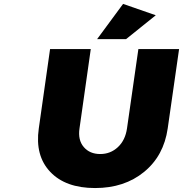

<svg xmlns="http://www.w3.org/2000/svg" viewBox="-20 -952 935 981"><path d="M178.2 -295.9 235.8 -701.2H443.8L386.2 -295.9Q377.4 -236.3 408 -200.7Q438.5 -165 492.2 -165Q544.4 -165 582.3 -200.2Q620.1 -235.4 628.9 -295.9L687 -701.2H895L836.9 -295.9Q816.9 -156.2 716.3 -73.7Q615.7 8.8 465.8 8.8Q314.9 8.8 236.6 -74Q158.2 -156.7 178.2 -295.9ZM476.1 -752 608.9 -932.1 775.9 -874 624 -752Z"/></svg>

Font: Trueno ExtraBold
Style: Italic
Weight: 800
Designer: Julieta Ulanovsky
Foundry: Julieta Ulanovsky
Version: Version 3.001b | FøM Fix